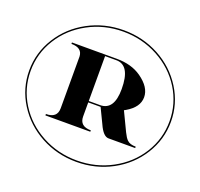

<svg xmlns="http://www.w3.org/2000/svg" viewBox="-152 -899 1310 1256"><g transform="rotate(20 503.0 -271.0)"><path d="M210 -537.1H522.5Q625 -537.1 693.8 -488.8Q776.4 -430.7 776.4 -361.3Q776.4 -292 693.8 -243.7Q687.5 -240.2 681.2 -236.8L744.1 -105.5Q759.8 -73.2 774.4 -58.6Q793.9 -39.1 835 -39.1V-29.3H649.4Q612.3 -29.3 580.1 -101.6L530.3 -205.1Q526.4 -205.1 522.5 -205.1H444.3V-107.4Q444.3 -39.1 522.5 -39.1V-29.3H210V-39.1Q288.1 -39.1 288.1 -107.4V-467.8Q285.2 -527.3 210 -527.3ZM259.8 117.7Q371.1 177.7 502.9 177.7Q634.8 177.7 746.1 117.7Q857.4 57.6 921.9 -45.4Q986.3 -148.4 986.3 -270.5Q986.3 -392.6 921.9 -495.6Q857.4 -598.6 746.1 -658.7Q634.8 -718.8 502.9 -718.8Q371.1 -718.8 259.8 -658.7Q148.4 -598.6 84 -495.6Q19.5 -392.6 19.5 -270.5Q19.5 -148.4 84 -45.4Q148.4 57.6 259.8 117.7ZM929.7 -500.5Q996.1 -394.5 996.1 -270.5Q996.1 -146.5 929.7 -40.5Q863.3 65.4 750 126.5Q636.7 187.5 502.9 187.5Q369.1 187.5 255.9 126.5Q142.6 65.4 76.2 -40.5Q9.8 -146.5 9.8 -270.5Q9.8 -394.5 76.2 -500.5Q142.6 -606.4 255.9 -667.5Q369.1 -728.5 502.9 -728.5Q636.7 -728.5 750 -667.5Q863.3 -606.4 929.7 -500.5ZM444.3 -527.3V-214.8H522.5Q620.1 -214.8 620.1 -361.3Q620.1 -527.3 522.5 -527.3Z"/></g></svg>

Font: spinweradBold
Style: Regular
Weight: 700
Width: 7
Version: Version 0.3 ; ttfautohint (v1.2) -l 8 -r 50 -G 200 -x 14 -D 